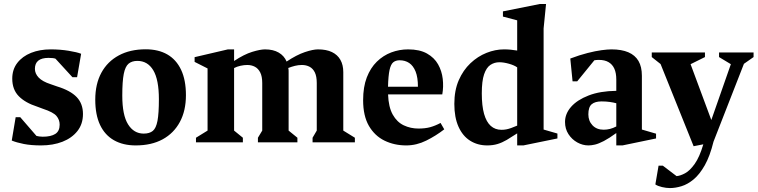

<svg xmlns="http://www.w3.org/2000/svg" viewBox="-20 -713 3796 962"><path d="M185.7 15.6Q136 15.6 99.4 8.4Q62.9 1.2 38.9 -8.8L58.5 -125.9H81.4L162.7 -32Q168 -30.6 176.5 -29.3Q185 -28 194.1 -28Q234.9 -28 256.9 -41.9Q278.9 -55.8 278.9 -88.4Q278.9 -112.9 263.1 -131.8Q247.3 -150.8 195 -168L167.1 -178.4Q106.1 -198 73.8 -231.3Q41.4 -264.5 41.4 -319Q41.4 -365.1 66.8 -397.9Q92.1 -430.7 135.6 -448.2Q179.1 -465.6 233.7 -465.6Q281.4 -465.6 323.9 -458.6Q366.5 -451.6 386.5 -443.6L366.2 -326.1H343L258 -418.9Q253 -420.9 244.1 -421.9Q235.2 -423 223.4 -423Q154.9 -423 154.9 -368.1Q154.9 -344.2 173.7 -324.4Q192.5 -304.5 234 -291.1L266.1 -279.9Q332.6 -259.6 364.2 -226.6Q395.7 -193.6 395.7 -141.9Q395.7 -91.6 367.9 -56.4Q340.1 -21.3 292.9 -2.8Q245.6 15.6 185.7 15.6Z M660 15.6Q596.8 15.6 551.2 -10.2Q505.6 -36 481.4 -87Q457.3 -138 457.3 -213.9Q457.3 -292.1 487.9 -348.5Q518.6 -404.9 575.3 -435.4Q632 -466 709.9 -466Q773.5 -466 818.4 -440.2Q863.2 -414.4 887.4 -363.2Q911.6 -312 911.6 -236.1Q911.6 -158.2 881.2 -101.9Q850.9 -45.5 794.9 -14.9Q738.9 15.6 660 15.6ZM700 -43.6Q729 -43.6 745.5 -57Q762 -70.4 769.1 -107.7Q776.1 -145.1 776.1 -215.9Q776.1 -313.9 748 -360.9Q719.9 -407.9 668.3 -407.9Q640.9 -407.9 624.2 -393.9Q607.5 -379.9 600.1 -342.6Q592.7 -305.3 592.7 -234.1Q592.7 -136.1 621.7 -89.9Q650.6 -43.6 700 -43.6Z M961.9 0V-22.9L1020 -58.7V-370.1L955.1 -402.9V-426.6L1121.9 -465.6H1152.9V-407.5Q1202.9 -440.6 1243.4 -453.1Q1284 -465.6 1308.1 -465.6Q1348.7 -465.6 1376.3 -449.6Q1403.9 -433.6 1416 -404.6Q1466.4 -438.1 1507.4 -451.9Q1548.5 -465.6 1573.1 -465.6Q1615 -465.6 1643.1 -452.1Q1671.2 -438.6 1685.6 -413.1Q1700 -387.6 1700 -351.6V-58.7L1758.1 -22.9V0H1546.1V-22.9L1567.1 -58.7V-296.9Q1567.1 -330.1 1557.6 -349.9Q1548 -369.6 1531.1 -378.5Q1514.2 -387.4 1492.7 -387.4Q1474.5 -387.4 1457.7 -383.1Q1441 -378.9 1424.4 -372.4Q1425.7 -367.6 1425.9 -362.7Q1426.1 -357.7 1426.1 -351.6V-58.7L1470.1 -22.9V0H1272.3V-22.9L1293.9 -58.7V-296.9Q1293.9 -330.1 1283.9 -349.9Q1273.9 -369.6 1257.1 -378.5Q1240.3 -387.4 1219.1 -387.4Q1202.7 -387.4 1185.1 -383.5Q1167.4 -379.6 1152.9 -372.1V-58.7L1196.9 -22.9V0Z M2015.4 15.6Q1955.9 15.6 1906.7 -8.3Q1857.5 -32.3 1828.4 -82.3Q1799.4 -132.4 1799.4 -211.1Q1799.4 -277.2 1817.8 -325.1Q1836.3 -372.9 1868.1 -404Q1900 -435.1 1940.4 -450.4Q1980.9 -465.6 2024.9 -465.6Q2082.5 -465.6 2119.3 -444.9Q2156.1 -424.1 2174.9 -390.8Q2193.7 -357.5 2198.3 -317.8Q2202.9 -278.1 2196 -239.9H1924.4Q1926.7 -176.4 1947.8 -138.8Q1968.9 -101.2 2002.9 -85.1Q2037 -68.9 2076.7 -68.9Q2110.2 -68.9 2135.2 -75.7Q2160.1 -82.5 2187.4 -97L2205.9 -65Q2164.2 -32.6 2115.6 -8.5Q2067 15.6 2015.4 15.6ZM1924.1 -278.3H2074Q2074 -325.5 2062.3 -354.6Q2050.6 -383.6 2030.3 -397.3Q2010 -411 1982.1 -411Q1962.9 -411 1950.4 -400.9Q1938 -390.8 1931.8 -362.4Q1925.6 -334 1924.1 -278.3Z M2492.4 -62.6Q2505.1 -62.6 2516.4 -64.7Q2527.8 -66.9 2541.1 -71.6Q2554.5 -76.4 2571.3 -83.6V-375.5Q2556.6 -386.1 2530.1 -393.6Q2503.5 -401.1 2482.1 -401.1Q2457.1 -401.1 2437.1 -387.8Q2417.1 -374.4 2405.6 -340.9Q2394 -307.4 2394 -244.9Q2394 -182.9 2405.4 -142.4Q2416.9 -101.9 2438.9 -82.2Q2461 -62.6 2492.4 -62.6ZM2421.1 15.6Q2372.9 15.6 2335.5 -8Q2298.1 -31.6 2277.3 -78.1Q2256.4 -124.6 2256.4 -192.3Q2256.4 -259.9 2278.4 -310.7Q2300.5 -361.5 2337.1 -396.1Q2373.6 -430.6 2417.6 -448.1Q2461.6 -465.6 2504.9 -465.6Q2521.8 -465.6 2538.7 -464.1Q2555.6 -462.5 2571.3 -459.7V-611.1L2499.9 -629.9V-656L2684.9 -693H2715.9L2703.7 -570.4V-63.9L2772.9 -43.9V-19.3L2602.3 15.6H2571.3V-44.8Q2542.6 -25.9 2519.3 -12.1Q2495.9 1.6 2472.8 8.6Q2449.6 15.6 2421.1 15.6Z M2928.4 15.6Q2899.4 15.6 2872.3 0.6Q2845.3 -14.5 2828.1 -41Q2811 -67.5 2811 -101.9Q2811 -143 2841.4 -177.7Q2871.8 -212.4 2929.2 -234.6Q2986.6 -256.9 3067.9 -257.9V-314.1Q3067.9 -347.4 3058.1 -368.9Q3048.4 -390.4 3029.2 -401.6Q3010.1 -412.9 2980.6 -412.9Q2975.2 -412.9 2968.5 -412.4Q2961.7 -411.9 2957.9 -410.9L2872 -305.4H2848.8L2837.4 -419.7Q2884.2 -437.4 2923.9 -447.4Q2963.5 -457.5 2994.1 -461.6Q3024.7 -465.6 3043.6 -465.6Q3094.4 -465.6 3128.2 -451.1Q3162 -436.6 3179.1 -407.6Q3196.1 -378.5 3196.1 -333.4V-63.9L3267.1 -43.2V-19.3L3098.9 15.6H3067.9V-46.4Q3031.6 -20 3005.5 -6.4Q2979.4 7.1 2961.2 11.4Q2943 15.6 2928.4 15.6ZM3004.6 -63.1Q3020.6 -63.1 3036.1 -67Q3051.5 -70.9 3067.9 -79.4V-195.7Q3053.6 -199.6 3035.2 -202.2Q3016.9 -204.9 2993.9 -204.9Q2961.5 -204.9 2944.7 -190.8Q2927.9 -176.7 2927.9 -140Q2927.9 -107 2948.7 -85.1Q2969.5 -63.1 3004.6 -63.1Z M3336.6 229.3Q3318 229.3 3296.9 224.3Q3275.7 219.3 3263.6 211.1L3279.7 117.1H3301.1L3369.9 169.4Q3389 167.9 3412.9 154.9Q3436.9 141.9 3461.1 107.7Q3485.2 73.5 3503.9 10.1L3455.3 19.6L3289.8 -392.1L3245.6 -427.1V-450H3512.1V-427.1L3440.1 -391.4L3544 -111.7L3641.9 -391.4L3582.7 -427.1V-450H3755.7V-427.1L3707.4 -393.3L3555 -3.3Q3537 69.6 3511.1 115.4Q3485.1 161.1 3455.2 185.9Q3425.4 210.6 3394.8 219.9Q3364.2 229.3 3336.6 229.3Z"/></svg>

Font: Ancizar Serif Light
Style: Regular
Weight: 300
Designer: Cesar Puertas, Viviana Monsalve, Julian Moncada, Julian Prieto, Jose Castro, Felipe Aragon, Mariel Hernandez, Sara Alarc
Version: Version 8.100